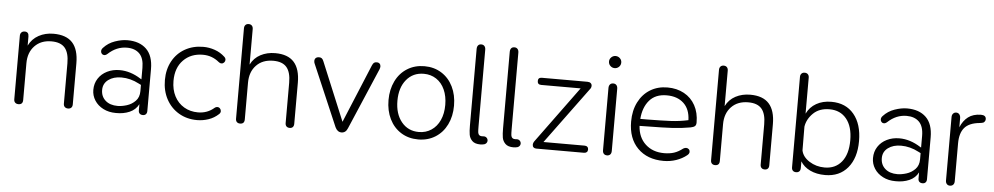

<svg xmlns="http://www.w3.org/2000/svg" viewBox="-39 -990 6788 1311"><g transform="rotate(5 3355.5 -334.5)"><path d="M73 -25V-460Q73 -475 81.5 -483.5Q90 -492 104 -492Q132 -492 132 -460V-398Q155 -445 200 -469.5Q245 -494 301 -494Q389 -494 431.5 -447.5Q474 -401 474 -306V-25Q474 -10 466 -2Q458 6 444 6Q430 6 421.5 -2Q413 -10 413 -25V-301Q413 -373 384 -407Q355 -441 292 -441Q220 -441 177 -396Q134 -351 134 -277V-25Q134 6 104 6Q90 6 81.5 -2Q73 -10 73 -25Z M605 -136Q605 -180 627 -214Q649 -248 687.5 -267Q726 -286 773 -286Q847 -286 919 -240L926 -236V-315Q926 -381 895 -412Q864 -443 809 -443Q738 -443 680 -389Q669 -379 658 -379Q648 -379 641.5 -386.5Q635 -394 635 -404Q635 -417 646 -428Q677 -462 722.5 -478Q768 -494 808 -494Q891 -494 938 -448.5Q985 -403 985 -311V-24Q985 -10 977.5 -2Q970 6 957 6Q943 6 935 -1.5Q927 -9 927 -23V-66Q907 -27 865.5 -9Q824 9 772 8Q723 8 685 -11.5Q647 -31 626 -64Q605 -97 605 -136ZM780 -41Q808 -41 842 -51.5Q876 -62 901 -87.5Q926 -113 926 -155V-198L910 -206Q851 -237 789 -237Q735 -237 700 -211Q665 -185 665 -141Q665 -96 696 -68.5Q727 -41 780 -41Z M1086 -246Q1086 -319 1117 -375.5Q1148 -432 1203 -463Q1258 -494 1328 -494Q1368 -494 1407 -480.5Q1446 -467 1476 -439Q1486 -430 1486 -418Q1486 -408 1478.5 -400Q1471 -392 1461 -392Q1450 -392 1441 -400Q1393 -440 1330 -440Q1248 -440 1196.5 -387.5Q1145 -335 1145 -245Q1145 -185 1168.5 -140Q1192 -95 1234 -70Q1276 -45 1330 -45Q1394 -45 1441 -86Q1449 -93 1459 -93Q1470 -93 1477.5 -85Q1485 -77 1485 -66Q1485 -55 1475 -46Q1445 -18 1406.5 -5Q1368 8 1328 8Q1258 8 1203 -24.5Q1148 -57 1117 -114.5Q1086 -172 1086 -246Z M1593 -25V-644Q1593 -659 1601 -667.5Q1609 -676 1623 -676Q1637 -676 1645 -667.5Q1653 -659 1653 -644V-401Q1676 -447 1720.5 -470.5Q1765 -494 1821 -494Q1908 -494 1950 -447Q1992 -400 1992 -306V-25Q1992 -10 1984.5 -2Q1977 6 1963 6Q1949 6 1941 -2Q1933 -10 1933 -25V-301Q1933 -373 1904 -407Q1875 -441 1812 -441Q1739 -441 1696 -396Q1653 -351 1653 -277V-25Q1653 6 1623 6Q1609 6 1601 -2Q1593 -10 1593 -25Z M2275 -26 2095 -446Q2091 -454 2091 -464Q2091 -477 2099 -484.5Q2107 -492 2122 -492Q2134 -492 2141 -486Q2148 -480 2153 -467L2319 -67L2485 -467Q2491 -481 2497.5 -486.5Q2504 -492 2517 -492Q2530 -492 2537 -484.5Q2544 -477 2544 -465Q2544 -459 2540 -447L2360 -26Q2347 6 2318 6Q2290 6 2275 -26Z M2619 -243Q2619 -315 2647 -372.5Q2675 -430 2726.5 -462Q2778 -494 2844 -494Q2910 -494 2961 -462Q3012 -430 3040 -373Q3068 -316 3068 -243Q3068 -170 3040 -113Q3012 -56 2961 -24Q2910 8 2844 8Q2777 8 2726 -24Q2675 -56 2647 -113Q2619 -170 2619 -243ZM3008 -243Q3008 -302 2987.5 -347.5Q2967 -393 2929.5 -417.5Q2892 -442 2844 -442Q2770 -442 2725 -387.5Q2680 -333 2680 -243Q2680 -153 2725 -98Q2770 -43 2844 -43Q2892 -43 2929.5 -68Q2967 -93 2987.5 -138Q3008 -183 3008 -243Z M3284 4 3270 5Q3232 5 3214 -13Q3196 -31 3192 -55Q3188 -79 3188 -117V-642Q3188 -658 3195.5 -667Q3203 -676 3217 -676Q3231 -676 3239 -667Q3247 -658 3247 -642V-119Q3247 -88 3248.5 -76Q3250 -64 3258 -57Q3266 -50 3286 -52Q3299 -53 3307.5 -45.5Q3316 -38 3317 -26Q3317 -13 3308 -5Q3299 3 3284 4Z M3511 4 3497 5Q3459 5 3441 -13Q3423 -31 3419 -55Q3415 -79 3415 -117V-642Q3415 -658 3422.5 -667Q3430 -676 3444 -676Q3458 -676 3466 -667Q3474 -658 3474 -642V-119Q3474 -88 3475.5 -76Q3477 -64 3485 -57Q3493 -50 3513 -52Q3526 -53 3534.5 -45.5Q3543 -38 3544 -26Q3544 -13 3535 -5Q3526 3 3511 4Z M3627 -24Q3627 -38 3638 -52L3919 -436H3649Q3623 -436 3623 -461Q3623 -485 3649 -485H3961Q3976 -485 3984 -478Q3992 -471 3992 -460Q3992 -446 3982 -435L3698 -49H3980Q3992 -49 3999 -42.5Q4006 -36 4006 -25Q4006 -13 3999 -6.5Q3992 0 3980 0H3653Q3641 0 3634 -6.5Q3627 -13 3627 -24Z M4108 -29V-455Q4108 -471 4116 -480Q4124 -489 4138 -489Q4152 -489 4160 -480Q4168 -471 4168 -455V-29Q4168 -13 4160 -4.5Q4152 4 4138 4Q4124 4 4116 -4.5Q4108 -13 4108 -29ZM4096 -636Q4096 -653 4108.5 -665Q4121 -677 4138 -677Q4155 -677 4167.5 -665Q4180 -653 4180 -636Q4180 -618 4167.5 -606Q4155 -594 4138 -594Q4121 -594 4108.5 -606Q4096 -618 4096 -636Z M4282 -241Q4282 -316 4311 -373.5Q4340 -431 4391.5 -462.5Q4443 -494 4510 -494Q4574 -494 4623.5 -467Q4673 -440 4700.5 -390Q4728 -340 4728 -273Q4728 -255 4719 -247.5Q4710 -240 4690 -236Q4630 -225 4566 -221.5Q4502 -218 4398 -217L4342 -216Q4347 -137 4397 -91Q4447 -45 4525 -45Q4563 -45 4592.5 -54.5Q4622 -64 4653 -88Q4664 -94 4672 -94Q4683 -94 4690.5 -87Q4698 -80 4698 -69Q4698 -56 4684 -45Q4653 -20 4612 -6Q4571 8 4526 8Q4414 8 4348 -58.5Q4282 -125 4282 -241ZM4389 -264Q4491 -265 4551.5 -268Q4612 -271 4671 -284Q4669 -359 4625.5 -399.5Q4582 -440 4509 -440Q4432 -440 4390.5 -391.5Q4349 -343 4343 -264Z M4849 -25V-644Q4849 -659 4857 -667.5Q4865 -676 4879 -676Q4893 -676 4901 -667.5Q4909 -659 4909 -644V-401Q4932 -447 4976.5 -470.5Q5021 -494 5077 -494Q5164 -494 5206 -447Q5248 -400 5248 -306V-25Q5248 -10 5240.5 -2Q5233 6 5219 6Q5205 6 5197 -2Q5189 -10 5189 -25V-301Q5189 -373 5160 -407Q5131 -441 5068 -441Q4995 -441 4952 -396Q4909 -351 4909 -277V-25Q4909 6 4879 6Q4865 6 4857 -2Q4849 -10 4849 -25Z M5464 -71V-25Q5464 -10 5456 -2Q5448 6 5434 6Q5420 6 5412 -2Q5404 -10 5404 -25V-645Q5404 -659 5412 -667.5Q5420 -676 5434 -676Q5448 -676 5456 -667.5Q5464 -659 5464 -645V-398Q5486 -444 5530 -469Q5574 -494 5633 -494Q5732 -494 5788 -426.5Q5844 -359 5844 -243Q5844 -127 5787.5 -59.5Q5731 8 5633 8Q5574 8 5530 -13Q5486 -34 5464 -71ZM5784 -243Q5784 -337 5741.5 -389.5Q5699 -442 5625 -442Q5555 -442 5513.5 -401.5Q5472 -361 5464 -309Q5464 -157 5465 -146Q5474 -102 5520.5 -72.5Q5567 -43 5625 -43Q5699 -43 5741.5 -95.5Q5784 -148 5784 -243Z M5949 -136Q5949 -180 5971 -214Q5993 -248 6031.5 -267Q6070 -286 6117 -286Q6191 -286 6263 -240L6270 -236V-315Q6270 -381 6239 -412Q6208 -443 6153 -443Q6082 -443 6024 -389Q6013 -379 6002 -379Q5992 -379 5985.5 -386.5Q5979 -394 5979 -404Q5979 -417 5990 -428Q6021 -462 6066.5 -478Q6112 -494 6152 -494Q6235 -494 6282 -448.5Q6329 -403 6329 -311V-24Q6329 -10 6321.5 -2Q6314 6 6301 6Q6287 6 6279 -1.5Q6271 -9 6271 -23V-66Q6251 -27 6209.5 -9Q6168 9 6116 8Q6067 8 6029 -11.5Q5991 -31 5970 -64Q5949 -97 5949 -136ZM6124 -41Q6152 -41 6186 -51.5Q6220 -62 6245 -87.5Q6270 -113 6270 -155V-198L6254 -206Q6195 -237 6133 -237Q6079 -237 6044 -211Q6009 -185 6009 -141Q6009 -96 6040 -68.5Q6071 -41 6124 -41Z M6459 -27V-462Q6459 -477 6467.5 -486Q6476 -495 6488 -495Q6502 -495 6510 -485Q6518 -475 6518 -459V-397Q6537 -443 6570.5 -468.5Q6604 -494 6657 -495Q6693 -495 6693 -467Q6693 -457 6686 -449Q6679 -441 6667 -440L6654 -438Q6582 -431 6550.5 -394Q6519 -357 6519 -287V-27Q6519 -12 6511 -3Q6503 6 6488 6Q6475 6 6467 -3Q6459 -12 6459 -27Z"/></g></svg>

Font: SN Pro Light
Style: Regular
Weight: 300
Designer: Tobias Whetton
Foundry: Supernotes
Version: Version 1.002